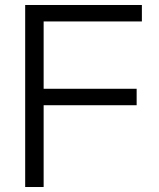

<svg xmlns="http://www.w3.org/2000/svg" viewBox="-20 -750 636 770"><path d="M549 -730V-664H155V-394H528V-328H155V0H81V-730Z"/></svg>

Font: Nacelle Light
Style: Regular
Weight: 300
Designer: Sora Sagano
Foundry: Sora Sagano
Version: Version 1.000;FEAKit 1.0